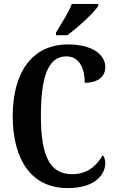

<svg xmlns="http://www.w3.org/2000/svg" viewBox="-20 -951 592 981"><path d="M266 -784V-771H324C378 -811 461 -886 482 -921V-931H347C331 -886 292 -829 266 -784ZM325 10C475 10 518 -66 518 -118C518 -133 513 -150 505 -158C476 -110 433 -61 348 -61C232 -61 189 -159 189 -358C189 -550 222 -663 319 -663C390 -663 413 -594 413 -528C482 -528 518 -561 518 -608C518 -671 453 -724 328 -724C141 -724 45 -577 45 -358C45 -137 139 10 325 10Z"/></svg>

Font: Noto Serif Khmer ExtraCondensed
Style: Bold
Weight: 700
Width: 2
Designer: Danh Hong and the Monotype Design Team
Foundry: Monotype Imaging Inc.
Version: Version 2.004